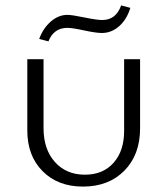

<svg xmlns="http://www.w3.org/2000/svg" viewBox="-20 -684 620 710"><path d="M159 -531 125 -540Q139 -579 167.5 -604Q196 -629 229 -629Q246 -629 292 -619.5Q338 -610 358 -610Q409 -610 428 -664L462 -655Q449 -612 420.5 -587Q392 -562 357 -562Q335 -562 291 -571.5Q247 -581 229 -581Q179 -581 159 -531ZM287 6Q194 6 137.5 -51Q81 -108 81 -201V-465H141V-210Q141 -132 183 -85Q225 -38 294 -38Q361 -38 400 -82Q439 -126 439 -200V-465H498V-209Q498 -112 440 -53Q382 6 287 6Z"/></svg>

Font: EauTestSC Semilight
Style: Regular
Weight: 300
Designer: Christian Thalmann (Catharsis Fonts)
Version: Version 0.001;PS 000.001;hotconv 1.0.88;makeotf.lib2.5.64775